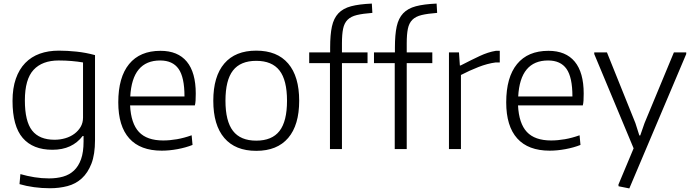

<svg xmlns="http://www.w3.org/2000/svg" viewBox="-20 -833 3871 1073"><path d="M285 -52Q316 -52 345 -60.5Q374 -69 396 -85.5Q418 -102 431 -124.5Q444 -147 444 -176V-484Q415 -489 380.5 -492Q346 -495 308 -495Q216 -495 167.5 -442.5Q119 -390 119 -272Q119 -155 159.5 -103.5Q200 -52 285 -52ZM259 219Q214 219 170 213Q126 207 89 196L94 140Q132 151 172.5 157.5Q213 164 254 164Q297 164 332.5 154Q368 144 393.5 120Q419 96 433 56.5Q447 17 447 -42V-73H442Q413 -35 371 -15.5Q329 4 273 4Q164 4 107 -62Q50 -128 50 -269Q50 -340 68.5 -393Q87 -446 121 -481Q155 -516 202.5 -533Q250 -550 309 -550Q356 -550 408 -544.5Q460 -539 511 -525V-50Q511 30 491 81.5Q471 133 437 164Q403 195 357 207Q311 219 259 219Z M875 -495Q719 -495 708 -294H1011Q1011 -401 978 -448Q945 -495 875 -495ZM884 9Q764 9 702.5 -59.5Q641 -128 641 -261Q641 -401 701.5 -475Q762 -549 877 -549Q974 -549 1024 -488.5Q1074 -428 1074 -310Q1074 -287 1073 -271Q1072 -255 1069 -244H707Q712 -143 756.5 -95.5Q801 -48 892 -48Q929 -48 969 -55Q1009 -62 1051 -77L1056 -23Q1018 -8 972 0.5Q926 9 884 9Z M1240 -270Q1240 -156 1282 -101.5Q1324 -47 1412 -47Q1500 -47 1542 -101Q1584 -155 1584 -270Q1584 -385 1542 -439Q1500 -493 1412 -493Q1324 -493 1282 -439Q1240 -385 1240 -270ZM1590.5 -62Q1529 10 1412 10Q1295 10 1233.5 -62Q1172 -134 1172 -270Q1172 -406 1233.5 -478Q1295 -550 1412 -550Q1529 -550 1590.5 -478Q1652 -406 1652 -270Q1652 -134 1590.5 -62Z M2186 -480H2070V-540H2187V-567Q2187 -639 2197 -685Q2207 -731 2233 -758.5Q2259 -786 2304 -798Q2349 -810 2420 -813L2423 -761Q2370 -757 2336.5 -749Q2303 -741 2284.5 -722.5Q2266 -704 2259.5 -672.5Q2253 -641 2253 -591V-540H2396V-480H2253V0H2186ZM1824 -480H1708V-540H1825V-567Q1825 -639 1835 -685Q1845 -731 1871 -758.5Q1897 -786 1942 -798Q1987 -810 2058 -813L2061 -761Q2008 -757 1974.5 -749Q1941 -741 1922.5 -722.5Q1904 -704 1897.5 -672.5Q1891 -641 1891 -591V-540H2034V-480H1891V0H1824Z M2489 -540H2545L2550 -467H2554Q2614 -498 2661 -520Q2708 -542 2751 -549H2773V-484H2750Q2704 -478 2654 -458.5Q2604 -439 2556 -414V0H2489Z M3043 -495Q2887 -495 2876 -294H3179Q3179 -401 3146 -448Q3113 -495 3043 -495ZM3052 9Q2932 9 2870.5 -59.5Q2809 -128 2809 -261Q2809 -401 2869.5 -475Q2930 -549 3045 -549Q3142 -549 3192 -488.5Q3242 -428 3242 -310Q3242 -287 3241 -271Q3240 -255 3237 -244H2875Q2880 -143 2924.5 -95.5Q2969 -48 3060 -48Q3097 -48 3137 -55Q3177 -62 3219 -77L3224 -23Q3186 -8 3140 0.5Q3094 9 3052 9Z M3437 208 3436 199 3521 -4 3301 -531V-540H3372L3531 -145L3553 -76H3558L3582 -145L3746 -540H3815V-531L3497 220Z"/></svg>

Font: EncodeSans
Style: Light
Weight: 300
Designer: Pablo Impallari, Andres Torresi
Foundry: Pablo Impallari, Andres Torresi
Version: Version 1.000; ttfautohint (v1.4.1)